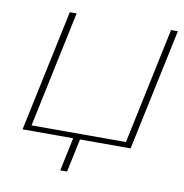

<svg xmlns="http://www.w3.org/2000/svg" viewBox="-74 -570 743 777"><g transform="rotate(10 297.5 -181.5)"><path d="M151 -500 45 0H253L224 137H252L281 0H489L595 -500H567L466 -22H78L179 -500Z"/></g></svg>

Font: LT Wave Thin
Style: Italic
Weight: 100
Designer: Daniel Lyons
Version: Version 2.5 (Glyphs App)